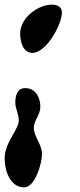

<svg xmlns="http://www.w3.org/2000/svg" viewBox="-47 -834 345 828"><path d="M40 -690C40 -655 51 -606 93 -606C153 -606 220 -729 220 -780C220 -806 198 -814 177 -814C116 -814 40 -756 40 -690ZM-27 -150C-27 -100 -4 -26 57 -26C104 -26 134 -128 134 -170C134 -212 99 -244 99 -283C99 -315 127 -339 127 -373C127 -414 106 -454 62 -454C27 -454 19 -421 19 -392C19 -365 34 -343 34 -315C34 -274 -27 -221 -27 -150Z"/></svg>

Font: Charger
Style: Overspray
Weight: 400
Designer: Jasper
Foundry: Cannot Into Space Fonts
Version: Version 0.980